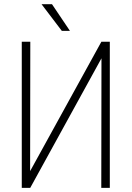

<svg xmlns="http://www.w3.org/2000/svg" viewBox="-20 -914 640 934"><path d="M473.1 -710.9 126.5 -81.5 127.4 -710.9H85.9V0H127L473.6 -630.4L472.7 0H514.2V-710.9ZM320.3 -763.7 232.9 -893.6H182.1L280.8 -763.7Z"/></svg>

Font: Roboto Mono ExtraLight
Style: Regular
Weight: 250
Monospace: yes
Designer: Google
Version: Version 3.000